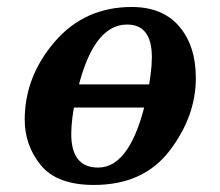

<svg xmlns="http://www.w3.org/2000/svg" viewBox="-20 -520 631 550"><path d="M396.5 -211.9H180.7L194.8 -278.3H410.6ZM249 9.8Q143.1 9.8 96.9 -46.9Q50.8 -103.5 50.8 -177.2Q50.8 -300.3 136.5 -400.1Q222.2 -500 357.4 -500Q445.8 -500 493.4 -444.3Q541 -388.7 541 -296.4Q541 -187 466.1 -88.6Q391.1 9.8 249 9.8ZM261.2 -40Q356.9 -40 401.4 -247.6Q415 -312.5 415 -356.4Q415 -449.7 343.8 -449.7Q241.7 -449.7 197.3 -240.2Q184.1 -178.7 184.1 -136.2Q184.1 -40 261.2 -40Z"/></svg>

Font: Munson
Style: Bold Italic
Weight: 700
Italic angle: -12°
Designer: Paul James MIller
Foundry: High-Logic / Made with FontCreator
Version: Version 2.10;May 5, 2019;FontCreator 11.5.0.2430 64-bit